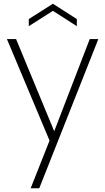

<svg xmlns="http://www.w3.org/2000/svg" viewBox="-20 -752 564 1027"><path d="M270 -50 460 -543H506L190 255H144L245 0L17 -543H66ZM391 -650V-612L263 -694L134 -612V-650L263 -732Z"/></svg>

Font: Poppins ExtraLight
Style: Regular
Weight: 275
Designer: Ninad Kale (Devanagari), Jonny Pinhorn (Latin)
Foundry: Indian Type Foundry
Version: Version 3.200;PS 1.000;hotconv 16.6.54;makeotf.lib2.5.65590